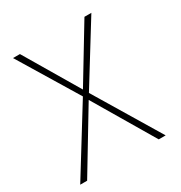

<svg xmlns="http://www.w3.org/2000/svg" viewBox="-165 -819 885 938"><g transform="rotate(-30 277.5 -350.0)"><path d="M445 -700H484L278 -367L499 0H460L260 -338L56 0H17L244 -367L42 -700H81L261 -396Z"/></g></svg>

Font: Jost* Thin
Style: Regular
Weight: 200
Version: Version 3.7